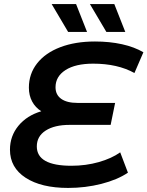

<svg xmlns="http://www.w3.org/2000/svg" viewBox="-20 -914 725 944"><path d="M253 -485Q253 -448 281 -428Q309 -408 361 -408H546L524 -300H322Q248 -300 204.5 -272Q161 -244 161 -194Q161 -99 331 -99Q402 -99 465.5 -117Q529 -135 571 -165L609 -65Q557 -30 478.5 -10Q400 10 315 10Q183 10 106 -40Q29 -90 29 -178Q29 -245 70.5 -295.5Q112 -346 183 -367Q154 -385 138 -415Q122 -445 122 -483Q122 -551 162.5 -602.5Q203 -654 276.5 -682Q350 -710 447 -710Q519 -710 580 -696.5Q641 -683 685 -657L641 -555Q558 -601 438 -601Q351 -601 302 -569.5Q253 -538 253 -485ZM234 -894H354L408 -757H315ZM422 -894H542L596 -757H503Z"/></svg>

Font: Montserrat Alternates SemiBold
Style: Italic
Weight: 600
Italic angle: -11.3°
Designer: Julieta Ulanovsky
Foundry: Julieta Ulanovsky
Version: Version 7.200